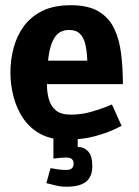

<svg xmlns="http://www.w3.org/2000/svg" viewBox="-20 -528 532 737"><path d="M251.7 -508 245 -413Q210 -413 191.7 -386.7Q173.3 -360.3 166.7 -313.5Q160 -266.7 160 -205L20 -250Q20 -298 32.2 -344Q44.3 -390 71.2 -427Q98 -464 142.3 -486Q186.7 -508 251.7 -508ZM409.7 -127 446.7 -45Q446.7 -45 420.2 -32Q393.7 -19 345.7 -5.5Q297.7 8 231.7 8L251.7 -88Q291 -88 327.2 -98Q363.3 -108 386.5 -117.5Q409.7 -127 409.7 -127ZM20 -250 160 -205Q160 -175 167.2 -148.3Q174.3 -121.7 193.8 -104.8Q213.3 -88 251.7 -88L231.7 8Q175.3 8 135 -14Q94.7 -36 69.5 -73Q44.3 -110 32.2 -156Q20 -202 20 -250ZM90.7 -295H441.7L451.7 -205H90.7ZM251.7 -508Q318 -508 357.8 -484.5Q397.7 -461 417.8 -419.3Q438 -377.7 444.8 -322.7Q451.7 -267.7 451.7 -205H316.3Q316.3 -251 315.3 -288.8Q314.3 -326.7 308.3 -354.7Q302.3 -382.7 287.5 -397.8Q272.7 -413 245 -413ZM234.7 76.7Q227.7 76.7 213.3 77.7Q199 78.7 185 80.7V0H278.3V36Q302 36 318.2 53Q334.3 70 334.3 110Q334.3 150 310.5 169.3Q286.7 188.7 234.7 188.7Q211.7 188.7 193.8 183.8Q176 179 158 175L174 117.3Q188 120.3 202.8 122.3Q217.7 124.3 234.7 124.3Q262.7 124.3 262.7 100Q262.7 76.7 234.7 76.7Z"/></svg>

Font: Epunda Slab Light
Style: Regular
Weight: 300
Designer: Simon Atzbach
Foundry: typofactur
Version: Version 1.102